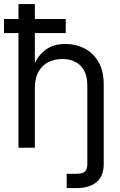

<svg xmlns="http://www.w3.org/2000/svg" viewBox="-31 -748 606 972"><path d="M355.5 204.1H306.6V131.8H355.5Q386.7 131.8 398.9 120.4Q411.1 108.9 411.1 83V-314.5Q411.1 -381.3 376.7 -415.3Q342.3 -449.2 284.2 -449.2Q246.6 -449.2 215.1 -434.1Q183.6 -418.9 164.6 -386.5Q145.5 -354 145.5 -301.8V0H62.5V-580.6H-10.7V-651.9H62.5V-727.5H145.5V-651.9H301.8V-580.6H145.5V-432.6H147.5Q164.6 -470.2 202.4 -497.8Q240.2 -525.4 301.3 -525.4Q353.5 -525.4 397.2 -502.7Q440.9 -480 467.5 -434.6Q494.1 -389.2 494.1 -320.3V83Q494.1 142.1 458.7 173.1Q423.3 204.1 355.5 204.1Z"/></svg>

Font: Inter Display
Style: Regular
Weight: 400
Designer: Rasmus Andersson
Foundry: rsms
Version: Version 4.000;git-37864ae